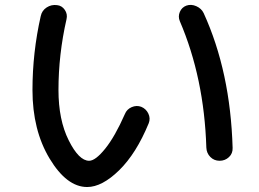

<svg xmlns="http://www.w3.org/2000/svg" viewBox="-20 -711 1040 771"><path d="M808.6 -118.2Q799.8 -398.4 702.1 -626Q694.3 -644.5 702.1 -663.1Q710 -681.6 728.5 -688.5Q748 -695.3 768.6 -686Q789.1 -676.8 797.9 -658.2Q905.3 -422.9 914.1 -117.2Q915 -94.7 899.4 -80.1Q883.8 -65.4 861.8 -65.4Q839.8 -65.4 824.7 -80.6Q809.6 -95.7 808.6 -118.2ZM330.1 40Q248 40 179.2 -74.2Q110.4 -188.5 110.4 -349.6Q110.4 -500 143.6 -646.5Q148.4 -668.9 167.5 -681.2Q186.5 -693.4 209 -690.4Q228.5 -688.5 240.2 -671.4Q252 -654.3 247.1 -633.8Q214.8 -492.2 214.8 -349.6Q214.8 -229.5 255.9 -147.5Q296.9 -65.4 337.9 -65.4Q363.3 -65.4 402.3 -113.8Q441.4 -162.1 481.4 -252.9Q489.3 -272.5 508.8 -280.8Q528.3 -289.1 546.9 -282.2Q566.4 -274.4 575.7 -254.9Q585 -235.4 577.1 -215.8Q527.3 -94.7 458.5 -27.3Q389.6 40 330.1 40Z"/></svg>

Font: Rounded Mgen+ 1m medium
Style: Regular
Weight: 500
Designer: [Source Han Sans]
Ryoko NISHIZUKA  (kana & ideographs); Paul D. Hunt (Latin, Greek & Cyrillic); Wenlong ZHANG  (bopomofo
Version: Version 1.059.20150602